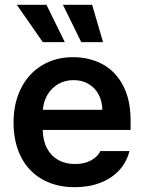

<svg xmlns="http://www.w3.org/2000/svg" viewBox="-20 -778 607 809"><path d="M37.1 -261.7Q37.1 -343.3 68.4 -405.5Q99.6 -467.8 156.5 -502.4Q213.4 -537.1 288.1 -537.1Q355.5 -537.1 410.4 -508.3Q465.3 -479.5 497.8 -419.2Q530.3 -358.9 530.3 -269.5V-230.5H160.2Q160.6 -186 177.7 -153.6Q194.8 -121.1 225.1 -104Q255.4 -86.9 295.9 -86.9Q335.4 -86.9 363.3 -102.1Q391.1 -117.2 403.3 -141.6H525.4Q514.2 -95.7 482.9 -61.3Q451.7 -26.9 403.6 -8.1Q355.5 10.7 294.9 10.7Q215.8 10.7 157.5 -22.7Q99.1 -56.2 68.1 -117.7Q37.1 -179.2 37.1 -261.7ZM411.1 -315.4Q410.6 -351.6 395.5 -379.9Q380.4 -408.2 353 -424.3Q325.7 -440.4 290 -440.4Q253.4 -440.4 224.9 -423.6Q196.3 -406.7 179.7 -378.2Q163.1 -349.6 160.6 -315.4ZM50.8 -757.8H175.8L252.9 -600.6H160.2ZM245.1 -757.8H368.2L414.1 -600.6H322.3Z"/></svg>

Font: Pretendard Std SemiBold
Style: Regular
Weight: 600
Designer: Base glyphs from Inter by Rasmus Andersson; Hangeul glyphs from Noto Sans CJK(Source Han Sans) by Jang Soo-young and Kan
Foundry: Kil Hyung-jin
Version: Version 1.309